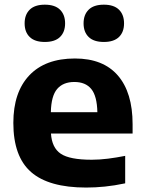

<svg xmlns="http://www.w3.org/2000/svg" viewBox="-20 -812 634 842"><path d="M358 10.5Q194 10.5 116.2 -57.5Q38.5 -125.5 38.5 -273Q38.5 -407.5 108.5 -481.5Q178.5 -555.5 308.5 -555.5Q432.5 -555.5 497 -480.8Q561.5 -406 561.5 -267.5V-226.5H203.5Q207.5 -164 246.5 -137.8Q285.5 -111.5 382.5 -111.5Q416 -111.5 453.8 -116.2Q491.5 -121 529 -128.5V-8Q482 2 440 6.2Q398 10.5 358 10.5ZM306 -452.5Q257 -452.5 230.8 -422Q204.5 -391.5 203 -320H407Q405.5 -391 380.2 -421.8Q355 -452.5 306 -452.5ZM435.5 -628Q391 -628 368.8 -649.8Q346.5 -671.5 346.5 -709.5Q346.5 -747.5 368.8 -769.5Q391 -791.5 435.5 -791.5Q479.5 -791.5 501.8 -769.5Q524 -747.5 524 -709.5Q524 -671.5 501.8 -649.8Q479.5 -628 435.5 -628ZM176.5 -628Q132.5 -628 110.2 -649.8Q88 -671.5 88 -709.5Q88 -747.5 110.2 -769.5Q132.5 -791.5 176.5 -791.5Q221 -791.5 243.2 -769.5Q265.5 -747.5 265.5 -709.5Q265.5 -671.5 243.2 -649.8Q221 -628 176.5 -628Z"/></svg>

Font: Encode Sans SemiExpanded SemiExpanded
Style: Bold
Weight: 700
Width: 6
Designer: Multiple Designers
Foundry: Impallari Type
Version: Version 3.000; ttfautohint (v1.8.3) -l 8 -r 50 -G 200 -x 14 